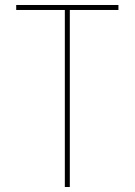

<svg xmlns="http://www.w3.org/2000/svg" viewBox="-20 -750 540 770"><path d="M240 0V-710H45V-730H455V-710H260V0Z"/></svg>

Font: M PLUS Code Latin Thin
Style: Regular
Weight: 250
Designer: Coji Morishita
Foundry: UNDERFOREST DESIGN
Version: Version 1.002; ttfautohint (v1.8.3)